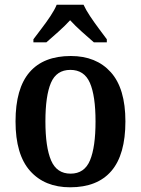

<svg xmlns="http://www.w3.org/2000/svg" viewBox="-20 -786 599 816"><path d="M278 10Q170 10 108 -59.5Q46 -129 46 -270Q46 -410 105.5 -479Q165 -548 281 -548Q389 -548 451 -479Q513 -410 513 -270Q513 -129 453.5 -59.5Q394 10 278 10ZM280 -48Q339 -48 362.5 -104.5Q386 -161 386 -270Q386 -379 362 -434Q338 -489 279 -489Q220 -489 196.5 -434Q173 -379 173 -270Q173 -161 197 -104.5Q221 -48 280 -48ZM122 -619Q136 -638 156 -664Q176 -690 194 -717Q212 -744 221 -766H335Q345 -744 363 -717Q381 -690 400.5 -664Q420 -638 434 -619V-606H379Q358 -624 328.5 -650.5Q299 -677 278 -700Q257 -677 228 -651Q199 -625 177 -606H122Z"/></svg>

Font: Noto Serif Sinhala SemiCondensed SemiBold
Style: Regular
Weight: 600
Width: 4
Designer: Jelle Bosma - Monotype Design Team
Foundry: Monotype Imaging Inc.
Version: Version 2.007; ttfautohint (v1.8.4.7-5d5b)